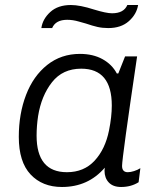

<svg xmlns="http://www.w3.org/2000/svg" viewBox="-20 -736 647 766"><path d="M446 -443H452L479 -511H527Q467 -106 467 -74Q467 -49 490 -49Q501 -49 515 -53.5Q529 -58 540 -65L533 -9Q503 10 463 10Q431 10 414 -8Q397 -26 397 -55L398 -67Q332 10 227 10Q149 10 102 -40Q55 -90 55 -190Q55 -282 84 -357.5Q113 -433 168.5 -477Q224 -521 299 -521Q351 -521 389 -500Q427 -479 446 -443ZM132 -273Q126 -233 126 -195Q126 -49 247 -49Q315 -49 357.5 -95Q400 -141 415 -216Q426 -271 426 -315Q426 -462 304 -462Q230 -462 187.5 -408Q145 -354 132 -273ZM412 -624Q389 -624 369 -628.5Q349 -633 323 -642Q318 -643 294.5 -650Q271 -657 248 -657Q202 -657 188 -624H145Q150 -660 180.5 -688Q211 -716 263 -716Q299 -716 355 -698Q404 -683 427 -683Q474 -683 488 -716H531Q525 -679 494 -651.5Q463 -624 412 -624Z"/></svg>

Font: Chivo Light Italic
Style: Regular
Weight: 300
Italic angle: -8.05°
Designer: Hector Gatti
Foundry: Omnibus-Type
Version: Version 1.007